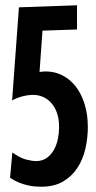

<svg xmlns="http://www.w3.org/2000/svg" viewBox="-20 -706 365 728"><path d="M313 -224.1Q313 -183.6 304 -143.3Q294.9 -103 274.4 -70.8Q253.9 -38.6 220 -18.3Q186 2 136.2 2Q126.5 2 113 1Q99.6 0 83.7 -3.7Q67.9 -7.3 51 -14.2Q34.2 -21 18.1 -32.2L26.9 -127.9Q55.7 -106.9 79.1 -101.1Q102.5 -95.2 116.2 -95.2Q140.6 -95.2 157.5 -107.4Q174.3 -119.6 184.6 -138.2Q194.8 -156.7 199.5 -179.4Q204.1 -202.1 204.1 -223.1Q204.1 -255.9 195.6 -279.1Q187 -302.2 173.1 -317.1Q159.2 -332 141.8 -339.1Q124.5 -346.2 106.9 -346.2Q86.4 -346.2 65.4 -340.8Q44.4 -335.4 25.9 -325.2L51.8 -678.2L272 -686V-594.2L141.1 -589.8L129.9 -433.1Q136.7 -434.1 142.6 -434.6Q148.4 -435.1 153.8 -435.1Q188 -435.1 217.3 -419.9Q246.6 -404.8 267.8 -377.2Q289.1 -349.6 301 -310.5Q313 -271.5 313 -224.1Z"/></svg>

Font: Mouse Memoirs
Style: Regular
Weight: 400
Version: Version 1.000